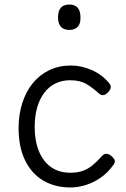

<svg xmlns="http://www.w3.org/2000/svg" viewBox="-20 -808 558 847"><path d="M291 19Q223 19 171.5 -11Q120 -41 91 -100Q62 -159 62 -243Q62 -303 78.5 -354Q95 -405 125 -441.5Q155 -478 197.5 -498.5Q240 -519 293 -519Q338 -519 383.5 -499.5Q429 -480 462 -441Q470 -430 468.5 -421Q467 -412 457 -401Q446 -390 436.5 -388.5Q427 -387 417 -395Q389 -421 361 -437.5Q333 -454 289 -454Q254 -454 225 -440Q196 -426 175.5 -399Q155 -372 144 -334Q133 -296 133 -248Q133 -187 151.5 -141.5Q170 -96 205 -71Q240 -46 291 -46Q322 -46 345.5 -54.5Q369 -63 389 -79.5Q409 -96 431 -121Q440 -130 450 -129.5Q460 -129 471 -120Q482 -111 485.5 -102.5Q489 -94 482 -83Q457 -47 424.5 -24.5Q392 -2 357.5 8.5Q323 19 291 19ZM286 -676Q261 -676 248.5 -690Q236 -704 236 -732Q236 -760 248.5 -774Q261 -788 286 -788Q310 -788 322.5 -774Q335 -760 335 -732Q336 -704 323 -690Q310 -676 286 -676Z"/></svg>

Font: Playwrite CL Light
Style: Regular
Weight: 300
Designer: Veronika Burian, José Scaglione
Foundry: TypeTogether
Version: Version 1.002